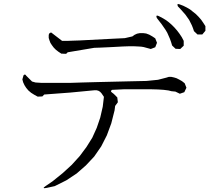

<svg xmlns="http://www.w3.org/2000/svg" viewBox="-20 -913 1056 968"><path d="M215.8 34.2Q187.5 40 210.9 24.4L245.1 1L295.9 -40L341.8 -82L381.8 -126L416 -171.9L445.3 -218.8L467.8 -268.6L485.4 -320.3L498 -375L503.9 -424.8L491.2 -443.4Q478.5 -460 457 -458L334 -446.3L203.1 -436.5L193.4 -426.8L169.9 -425.8L152.3 -435.5L136.7 -445.3L123 -457L112.3 -469.7L103.5 -483.4L96.7 -498L92.8 -512.7L98.6 -533.2Q106.4 -542 112.3 -531.2L141.6 -502L159.2 -497.1L190.4 -495.1H229.5H276.4H331.1L393.6 -497.1L462.9 -499L627 -502.9L718.8 -504.9L776.4 -510.7L818.4 -521.5L831.1 -525.4H843.8L857.4 -522.5L870.1 -518.6L883.8 -511.7L897.5 -503.9L911.1 -493.2L919.9 -470.7L909.2 -448.2L886.7 -440.4L864.3 -451.2L844.7 -453.1L829.1 -457L805.7 -460L777.3 -461.9L742.2 -462.9H656.2H604.5L544.9 -460Q534.2 -453.1 544.9 -446.3L553.7 -439.5L571.3 -421.9L574.2 -397.5L560.5 -378.9L557.6 -356.4L541 -291L518.6 -230.5L490.2 -174.8L455.1 -124L413.1 -79.1L366.2 -38.1L314.5 -3.9L255.9 25.4ZM704.1 -675.8 692.4 -677.7 676.8 -678.7 655.3 -679.7H628.9L599.6 -678.7L565.4 -676.8L526.4 -674.8L484.4 -672.9L455.1 -671.9L321.3 -649.4L313.5 -641.6L289.1 -642.6L274.4 -652.3L261.7 -662.1L251 -672.9L242.2 -684.6L234.4 -696.3L229.5 -709L225.6 -721.7V-735.4Q226.6 -748 238.3 -749L293 -707H322.3L348.6 -708L379.9 -709L416 -710.9L549.8 -717.8L609.4 -720.7L647.5 -729.5L658.2 -737.3L670.9 -743.2L685.5 -746.1H701.2L716.8 -744.1L732.4 -738.3L748 -729.5L762.7 -719.7L771.5 -697.3L762.7 -674.8L740.2 -666ZM836.9 -716.8 830.1 -732.4 823.2 -748 814.5 -762.7 794.9 -791 770.5 -822.3Q763.7 -839.8 780.3 -832L798.8 -822.3L815.4 -812.5L831.1 -800.8L845.7 -788.1L859.4 -774.4L873 -758.8L884.8 -743.2L896.5 -725.6L906.2 -707V-682.6L888.7 -666L865.2 -667L847.7 -683.6L842.8 -700.2ZM947.3 -785.2 933.6 -812.5 915 -838.9 892.6 -864.3 877 -880.9Q869.1 -897.5 886.7 -890.6L904.3 -883.8L921.9 -875L938.5 -865.2L953.1 -853.5L967.8 -841.8L981.4 -828.1L994.1 -813.5L1004.9 -797.9L1015.6 -781.2V-757.8L1000 -739.3H975.6L958 -755.9L953.1 -770.5Z"/></svg>

Font: B2 Hana
Style: Regular
Weight: 500
Version: 2020-08-05; (max)